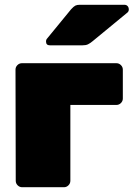

<svg xmlns="http://www.w3.org/2000/svg" viewBox="-20 -785 560 805"><path d="M495 -493V-372Q495 -361 487 -353Q479 -345 468 -345H275V-27Q275 -16 267 -8Q259 0 248 0H73Q62 0 54 -8Q46 -16 46 -27L45 -493Q45 -504 53 -512Q61 -520 72 -520H468Q479 -520 487 -512Q495 -504 495 -493ZM315 -765H501Q510 -765 515 -759.5Q520 -754 520 -745Q520 -738 515 -733L368 -612Q357 -603 348.5 -599Q340 -595 326 -595H189Q173 -595 173 -611Q173 -619 178 -624L278 -746Q289 -758 296 -761.5Q303 -765 315 -765Z"/></svg>

Font: Rubik
Style: Regular
Weight: 900
Designer: Hubert & Fischer
Foundry: Hubert & Fischer
Version: Version 1.100